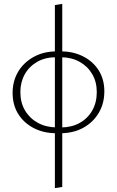

<svg xmlns="http://www.w3.org/2000/svg" viewBox="-20 -681 604 990"><path d="M263 289V-655L301 -661V283ZM271 6Q206 6 155 -20Q104 -46 74.5 -92.5Q45 -139 45 -202Q45 -263 73.5 -311Q102 -359 153.5 -387.5Q205 -416 271 -416V-386Q213 -386 171.5 -362Q130 -338 107.5 -297.5Q85 -257 85 -206Q85 -152 109 -111.5Q133 -71 174.5 -48Q216 -25 271 -24ZM295 6V-24Q349 -24 390.5 -47Q432 -70 455.5 -111Q479 -152 479 -206Q479 -259 455.5 -299Q432 -339 391 -362Q350 -385 295 -386V-416Q358 -416 409 -390Q460 -364 489 -318Q518 -272 518 -210Q518 -148 489.5 -99.5Q461 -51 411 -23Q361 5 295 6Z"/></svg>

Font: Ysabeau Infant ExtraLight
Style: Regular
Weight: 250
Designer: Christian Thalmann (Catharsis Fonts)
Version: Version 2.001;gftools[0.9.30]; featfreeze: ss01,ss02,lnum